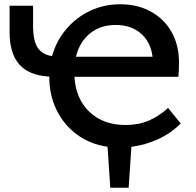

<svg xmlns="http://www.w3.org/2000/svg" viewBox="-20 -685 918 900"><path d="M596 3 583 195H497L484 3Q402 -9 340 -55Q278 -101 244.5 -171Q211 -241 211 -323V-326Q117 -331 71 -382.5Q25 -434 25 -533V-658H135V-566Q135 -494 156.5 -461.5Q178 -429 224 -422Q244 -494 291 -549Q338 -604 403 -634.5Q468 -665 543 -665Q626 -665 688.5 -630Q751 -595 785 -533.5Q819 -472 819 -394Q819 -348 816 -325H329Q335 -222 399.5 -160.5Q464 -99 569 -99Q629 -99 677 -119.5Q725 -140 768 -179L827 -106Q781 -60 721 -32.5Q661 -5 596 3ZM336 -419H695Q687 -487 641 -527.5Q595 -568 522 -568Q451 -568 402 -528.5Q353 -489 336 -419Z"/></svg>

Font: Ysabeau Infant
Style: Bold
Weight: 700
Designer: Christian Thalmann (Catharsis Fonts)
Version: Version 0.003